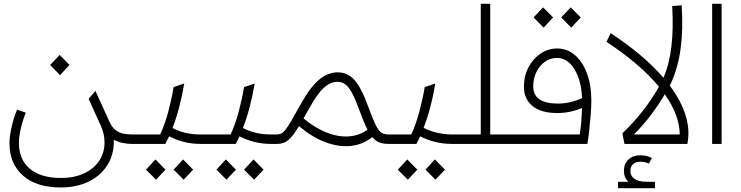

<svg xmlns="http://www.w3.org/2000/svg" viewBox="-20 -760 3911 1014"><path d="M301 230Q172 230 101 167Q30 104 30 -3Q30 -37 40 -84Q50 -131 70 -181L116 -165Q98 -119 89 -77.5Q80 -36 80 -5Q80 83 138 131.5Q196 180 303 180Q370 180 422 156.5Q474 133 503 90.5Q532 48 532 -8Q532 -33 527 -53.5Q522 -74 513 -95L448 -238L484 -280L559 -115Q573 -85 593 -71Q613 -57 634.5 -53.5Q656 -50 675 -50H685V0H675Q653 0 628 -5Q603 -10 581 -22Q581 -16 581 -12Q581 60 545.5 114.5Q510 169 447 199.5Q384 230 301 230ZM297 -363 245 -417 295 -470 347 -417Z M685 -50H826Q851 -104 868.5 -169.5Q886 -235 897 -300L953 -319Q930 -183 891 -84Q957 -50 1034 -50H1057V0H1038Q993 0 951.5 -10.5Q910 -21 873 -40Q863 -19 853 0H685Q655 0 655 -25Q655 -50 685 -50ZM804 189 751 136 801 82 854 136ZM950 189 897 136 947 82 1000 136Z M1057 -50H1198Q1223 -104 1240.5 -169.5Q1258 -235 1269 -300L1325 -319Q1302 -183 1263 -84Q1329 -50 1406 -50H1429V0H1410Q1365 0 1323.5 -10.5Q1282 -21 1245 -40Q1235 -19 1225 0H1057Q1027 0 1027 -25Q1027 -50 1057 -50ZM1176 189 1123 136 1173 82 1226 136ZM1322 189 1269 136 1319 82 1372 136Z M1429 -50H1443Q1455 -50 1465 -54.5Q1475 -59 1487.5 -74.5Q1500 -90 1519 -123Q1538 -156 1570 -213Q1618 -299 1664.5 -338.5Q1711 -378 1763 -378Q1816 -378 1852.5 -337Q1889 -296 1925 -196Q1949 -130 1964.5 -99Q1980 -68 1995 -59Q2010 -50 2031 -50H2035V0H2031Q2004 0 1984 -7.5Q1964 -15 1946 -36Q1895 5 1830.5 11Q1766 17 1696 -10Q1626 -37 1559 -94Q1536 -56 1518.5 -36Q1501 -16 1483.5 -8Q1466 0 1443 0H1429Q1399 0 1399 -25Q1399 -50 1429 -50ZM1614 -189Q1605 -174 1597.5 -160.5Q1590 -147 1583 -135Q1674 -59 1763.5 -43Q1853 -27 1921 -75Q1911 -94 1900.5 -119.5Q1890 -145 1878 -178Q1857 -236 1839.5 -268.5Q1822 -301 1803.5 -314.5Q1785 -328 1762 -328Q1725 -328 1689.5 -295.5Q1654 -263 1614 -189Z M2035 -50H2152Q2177 -104 2194.5 -169.5Q2212 -235 2223 -300L2279 -319Q2256 -183 2217 -85Q2252 -67 2290.5 -58.5Q2329 -50 2361 -50H2367V0H2365Q2320 0 2278 -10.5Q2236 -21 2199 -40Q2189 -20 2179 0H2035Q2005 0 2005 -25Q2005 -50 2035 -50ZM2134 189 2081 136 2131 82 2184 136ZM2280 189 2227 136 2277 82 2330 136Z M2367 -50H2519V-740H2569V-50H2659V0H2367Q2337 0 2337 -25Q2337 -50 2367 -50Z M2659 -50H3042Q3048 -91 3050.5 -125Q3053 -159 3054 -190Q2992 -163 2923 -163Q2838 -163 2792.5 -200Q2747 -237 2747 -302Q2747 -359 2771 -404.5Q2795 -450 2835 -477Q2875 -504 2922 -504Q2976 -504 3016.5 -469Q3057 -434 3080 -372Q3103 -310 3103 -229Q3103 -195 3099.5 -152Q3096 -109 3091.5 -68Q3087 -27 3082 0H2659Q2629 0 2629 -25Q2629 -50 2659 -50ZM2796 -305Q2796 -213 2925 -213Q2992 -213 3054 -242Q3050 -336 3013.5 -395Q2977 -454 2921 -454Q2886 -454 2858 -434Q2830 -414 2813 -380Q2796 -346 2796 -305ZM2851 -614 2798 -668 2848 -721 2901 -668ZM2997 -614 2944 -668 2994 -721 3047 -668Z M3267 -56Q3325 -111 3374 -173.5Q3423 -236 3460 -302Q3361 -422 3183 -539L3205 -585Q3380 -470 3484 -349V-350Q3515 -421 3526 -515.5Q3537 -610 3530 -728L3580 -732Q3597 -481 3525 -324Q3521 -316 3517 -308Q3577 -228 3601 -150Q3625 -72 3610 0H3278ZM3328 -50H3570Q3569 -151 3491 -262Q3460 -209 3419 -154.5Q3378 -100 3328 -50ZM3244 234V200H3298Q3275 177 3275 142Q3275 105 3299 82.5Q3323 60 3362 60Q3394 60 3423 74L3407 104Q3386 94 3362 94Q3337 94 3323 107Q3309 120 3309 143Q3309 169 3331 184.5Q3353 200 3396 200H3439V234Z M3741 -740H3791V0H3741Z"/></svg>

Font: Readex Pro ExtraLight
Style: Regular
Weight: 200
Designer: Bonnie Shaver-Troup, Thomas Jockin
Foundry: Lexend
Version: Version 1.203; ttfautohint (v1.8.3)